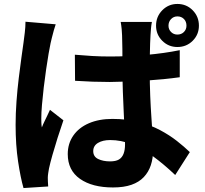

<svg xmlns="http://www.w3.org/2000/svg" viewBox="-20 -886 1040 972"><path d="M359 -609Q403 -605 447 -602.5Q491 -600 536 -600Q628 -600 719.5 -608Q811 -616 890 -632V-495Q811 -484 719.5 -478Q628 -472 536 -471Q493 -471 448.5 -472.5Q404 -474 360 -477ZM749 -775Q746 -760 744.5 -743Q743 -726 742 -709Q741 -693 740 -666Q739 -639 738.5 -605Q738 -571 738 -533Q738 -461 740.5 -401Q743 -341 746.5 -291.5Q750 -242 752.5 -201.5Q755 -161 755 -126Q755 -84 743.5 -49.5Q732 -15 708 10.5Q684 36 645.5 49.5Q607 63 552 63Q447 63 385 19.5Q323 -24 323 -106Q323 -159 351 -199.5Q379 -240 430 -262Q481 -284 549 -284Q622 -284 682 -268.5Q742 -253 790 -227.5Q838 -202 875.5 -172.5Q913 -143 941 -116L867 0Q808 -56 753.5 -95.5Q699 -135 646 -156Q593 -177 538 -177Q500 -177 476 -162.5Q452 -148 452 -121Q452 -93 477 -81Q502 -69 537 -69Q566 -69 582 -78.5Q598 -88 605.5 -107.5Q613 -127 613 -155Q613 -180 611 -221.5Q609 -263 606.5 -314Q604 -365 602 -421Q600 -477 600 -533Q600 -591 599.5 -638.5Q599 -686 598 -707Q598 -718 596 -738.5Q594 -759 591 -775ZM262 -763Q258 -752 252.5 -732.5Q247 -713 242.5 -694.5Q238 -676 236 -667Q232 -649 226 -614Q220 -579 213.5 -534.5Q207 -490 201.5 -443.5Q196 -397 192.5 -355.5Q189 -314 189 -285Q189 -276 189.5 -263Q190 -250 192 -241Q198 -257 205 -271Q212 -285 219 -300Q226 -315 233 -330L301 -277Q286 -234 271.5 -188Q257 -142 245.5 -101.5Q234 -61 228 -33Q226 -23 224 -9Q222 5 222 14Q222 22 222.5 34Q223 46 224 58L99 66Q84 14 71.5 -69Q59 -152 59 -254Q59 -311 63.5 -372.5Q68 -434 75 -491Q82 -548 88.5 -595Q95 -642 99 -670Q102 -692 105.5 -721Q109 -750 109 -776ZM833 -756Q833 -737 846 -724Q859 -711 878 -711Q898 -711 911 -724Q924 -737 924 -756Q924 -777 911 -790Q898 -803 878 -803Q859 -803 846 -789.5Q833 -776 833 -756ZM770 -756Q770 -802 801.5 -834Q833 -866 878 -866Q924 -866 955.5 -834Q987 -802 987 -756Q987 -711 955.5 -679.5Q924 -648 878 -648Q833 -648 801.5 -679.5Q770 -711 770 -756Z"/></svg>

Font: Noto Sans JP Thin ExtraBold
Style: Regular
Weight: 800
Version: Version 2.004-H2;hotconv 1.0.118;makeotfexe 2.5.65603